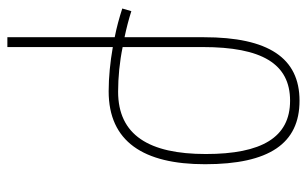

<svg xmlns="http://www.w3.org/2000/svg" viewBox="-172 -628 813 508"><g transform="rotate(-90 234.0 -373.5)"><path d="M390 -240V-450C414 -445 437 -439 459 -432L466 -456C441 -464 416 -471 390 -476V-760H364V-481C324 -488 284 -492 247 -492C114 -492 54 -400 54 -237C54 -67 109 13 222 13C335 13 390 -69 390 -240ZM246 -467C284 -467 325 -463 364 -455V-243C364 -87 320 -12 222 -12C125 -12 81 -87 81 -235C81 -385 131 -467 246 -467Z"/></g></svg>

Font: Noto Sans Armenian SemiCondensed Thin
Style: Regular
Weight: 100
Width: 4
Designer: Monotype Design Team
Foundry: Monotype Imaging Inc.
Version: Version 2.008